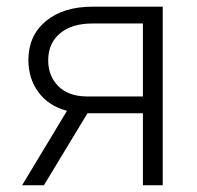

<svg xmlns="http://www.w3.org/2000/svg" viewBox="-20 -548 583 568"><path d="M461.4 -528.3V0H402.8V-212.9H238.8L109.9 0H45.4L178.2 -220.2Q124 -234.4 94 -274.9Q64 -315.4 64 -370.6Q64 -442.4 115.5 -485.4Q167 -528.3 254.9 -528.3ZM122.6 -369.6Q122.6 -323.2 152.1 -293.5Q181.6 -263.7 234.4 -262.7H402.8V-478.5H253.4Q192.4 -478.5 157.5 -449.2Q122.6 -419.9 122.6 -369.6Z"/></svg>

Font: SteelSelectRoboto
Style: Regular
Weight: 300
Designer: Google
Version: Version 2.137; 2017